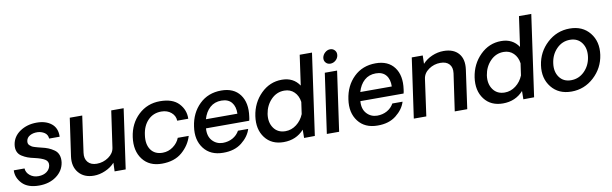

<svg xmlns="http://www.w3.org/2000/svg" viewBox="-48 -1242 5551 1741"><g transform="rotate(-10 2728.0 -371.5)"><path d="M204.1 7.8Q100.1 7.8 48.6 -46.1Q-2.9 -100.1 0 -168H99.1Q101.1 -129.9 134 -103Q167 -76.2 213.9 -77.1Q259.8 -78.1 289.3 -100.1Q318.8 -122.1 324.2 -157.2Q329.1 -193.4 298.6 -212.2Q268.1 -231 206.1 -245.1Q168.9 -252.9 143.1 -262.5Q117.2 -272 91.1 -288.6Q64.9 -305.2 54 -332Q43 -358.9 47.9 -395Q59.1 -469.2 124.5 -513.7Q189.9 -558.1 278.8 -558.1Q362.8 -558.1 414.3 -516.6Q465.8 -475.1 462.9 -396H366.2Q363.3 -433.1 335.7 -451.2Q308.1 -469.2 273.9 -471.2Q232.9 -473.1 202.4 -456.5Q171.9 -439.9 167 -408.2Q165 -395 168 -385Q170.9 -375 180.4 -366.9Q189.9 -358.9 197.5 -354Q205.1 -349.1 223.6 -343.5Q242.2 -337.9 251.7 -335.4Q261.2 -333 284.2 -327.1Q319.3 -319.3 345.2 -308.6Q371.1 -297.9 397 -280Q422.9 -262.2 433.8 -232.7Q444.8 -203.1 439.9 -164.1Q428.7 -87.9 363.5 -40Q298.3 7.8 204.1 7.8Z M1079.1 -549.8 1001 0H898.9L901.9 -79.1Q866.7 -40 813.7 -17.1Q760.7 5.9 709 5.9Q618.2 5.9 569.1 -52.5Q520 -110.8 533.2 -203.1L583 -549.8H697.8L650.9 -215.8Q643.1 -161.6 671.1 -128.9Q699.2 -96.2 752.9 -96.2Q812 -96.2 861.1 -130.1Q910.2 -164.1 917 -215.8L964.8 -549.8Z M1114.7 -276.9Q1131.8 -399.9 1214.1 -477.5Q1296.4 -555.2 1413.6 -555.2Q1529.8 -555.2 1586.2 -495.1Q1642.6 -435.1 1639.6 -354H1537.6Q1536.6 -398.9 1500.5 -429.9Q1464.4 -460.9 1409.7 -460.9Q1335.4 -460.9 1286.4 -410.9Q1237.3 -360.8 1226.6 -276.9Q1214.4 -192.9 1250 -141.8Q1285.6 -90.8 1358.4 -90.8Q1411.6 -90.8 1455.1 -122.8Q1498.5 -154.8 1515.6 -200.2H1616.7Q1591.8 -116.2 1521.2 -55.2Q1450.7 5.9 1334.7 5.9Q1218.8 5.9 1158.2 -73.5Q1097.7 -152.8 1114.7 -276.9Z M2187.5 -276.9Q2185.5 -256.8 2180.7 -240.2H1782.7Q1776.9 -168.5 1814.7 -126.7Q1852.5 -85 1910.6 -84Q1961.4 -84 2002 -106.4Q2042.5 -128.9 2064.5 -168.9H2158.7Q2137.7 -100.1 2070.6 -47.1Q2003.4 5.9 1899.4 4.9Q1782.2 4.9 1721.4 -74.5Q1660.6 -153.8 1678.7 -274.9Q1695.8 -397.9 1776.1 -476.1Q1856.4 -554.2 1977.5 -554.2Q2092.8 -554.2 2149.2 -478.5Q2205.6 -402.8 2187.5 -276.9ZM1963.4 -463.9Q1900.4 -463.9 1857.9 -426Q1815.4 -388.2 1796.4 -321.8H2086.4Q2088.4 -387.7 2056.9 -425.8Q2025.4 -463.9 1963.4 -463.9Z M2848.6 -750 2742.7 -1 2643.6 0 2644.5 -76.2Q2571.3 4.9 2456.5 4.9Q2344.7 4.9 2285.2 -73.5Q2225.6 -151.9 2242.7 -272Q2260.7 -393.1 2342.5 -474.1Q2424.3 -555.2 2535.6 -555.2Q2641.6 -555.2 2696.3 -473.1L2735.4 -750ZM2489.3 -89.8Q2544.4 -89.8 2590.6 -125Q2636.7 -160.2 2659.7 -216.8L2675.3 -326.2Q2667.5 -383.3 2631.6 -418.7Q2595.7 -454.1 2540.5 -454.1Q2469.7 -454.1 2418.7 -401.6Q2367.7 -349.1 2355.5 -272Q2344.2 -194.8 2381.3 -142.3Q2418.5 -89.8 2489.3 -89.8Z M2996.1 -622.1Q2970.2 -622.1 2953.9 -640.6Q2937.5 -659.2 2941.4 -686Q2946.3 -712.9 2967.8 -731.9Q2989.3 -751 3015.4 -751Q3041.5 -751 3057.9 -731.9Q3074.2 -712.9 3070.3 -686Q3066.4 -659.2 3044.7 -640.6Q3022.9 -622.1 2996.1 -622.1ZM2931.2 -549.8H3044.4L2966.3 0H2853Z M3608.9 -276.9Q3606.9 -256.8 3602.1 -240.2H3204.1Q3198.2 -168.5 3236.1 -126.7Q3273.9 -85 3332 -84Q3382.8 -84 3423.3 -106.4Q3463.9 -128.9 3485.8 -168.9H3580.1Q3559.1 -100.1 3491.9 -47.1Q3424.8 5.9 3320.8 4.9Q3203.6 4.9 3142.8 -74.5Q3082 -153.8 3100.1 -274.9Q3117.2 -397.9 3197.5 -476.1Q3277.8 -554.2 3398.9 -554.2Q3514.2 -554.2 3570.6 -478.5Q3627 -402.8 3608.9 -276.9ZM3384.8 -463.9Q3321.8 -463.9 3279.3 -426Q3236.8 -388.2 3217.8 -321.8H3507.8Q3509.8 -387.7 3478.3 -425.8Q3446.8 -463.9 3384.8 -463.9Z M4024.9 -557.1Q4116.7 -557.1 4162.8 -503.7Q4209 -450.2 4195.8 -356L4146 0H4030.8L4080.1 -342.8Q4086.9 -396 4059.8 -426Q4032.7 -456.1 3978 -456.1Q3918.9 -456.1 3870.8 -422.6Q3822.8 -389.2 3815.9 -336.9L3769 0H3653.8L3731.9 -549.8H3833L3831.1 -473.1Q3866.2 -512.2 3918.5 -534.7Q3970.7 -557.1 4024.9 -557.1Z M4867.7 -750 4761.7 -1 4662.6 0 4663.6 -76.2Q4590.3 4.9 4475.6 4.9Q4363.8 4.9 4304.2 -73.5Q4244.6 -151.9 4261.7 -272Q4279.8 -393.1 4361.6 -474.1Q4443.4 -555.2 4554.7 -555.2Q4660.6 -555.2 4715.3 -473.1L4754.4 -750ZM4508.3 -89.8Q4563.5 -89.8 4609.6 -125Q4655.8 -160.2 4678.7 -216.8L4694.3 -326.2Q4686.5 -383.3 4650.6 -418.7Q4614.7 -454.1 4559.6 -454.1Q4488.8 -454.1 4437.7 -401.6Q4386.7 -349.1 4374.5 -272Q4363.3 -194.8 4400.4 -142.3Q4437.5 -89.8 4508.3 -89.8Z M4873.5 -275.9Q4890.6 -396 4979 -477.5Q5067.4 -559.1 5186.3 -559.1Q5305.2 -559.1 5370.8 -477.5Q5436.5 -396 5419.4 -275.9Q5402.3 -156.7 5313.7 -75Q5225.1 6.8 5106.2 6.8Q4987.3 6.8 4921.9 -75.2Q4856.4 -157.2 4873.5 -275.9ZM5120.1 -95.2Q5191.9 -95.2 5243.7 -147.2Q5295.4 -199.2 5306.2 -275.9Q5317.4 -354 5279.8 -406Q5242.2 -458 5171.1 -458Q5100.1 -458 5048.6 -406Q4997.1 -354 4986.3 -275.9Q4975.1 -198.7 5012.2 -147Q5049.3 -95.2 5120.1 -95.2Z"/></g></svg>

Font: Oakes Grotesk
Style: Medium Italic
Weight: 500
Designer: Samuel Oakes
Foundry: Samuel Oakes
Version: Version 1.0 | wf-rip DC20170320